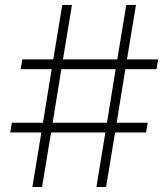

<svg xmlns="http://www.w3.org/2000/svg" viewBox="-20 -747 672 767"><path d="M365.1 0H403.8L439.6 -217.7H563.6L570 -256.7H446L480.8 -470.5H605.1L611.9 -509.6H487.2L523.1 -727.3H484.4L448.5 -509.6H231.5L267.4 -727.3H228.7L192.8 -509.6H69.2L62.5 -470.5H186.4L151.6 -256.7H27.3L21 -217.7H145.2L109.4 0H148.1L183.9 -217.7H400.9ZM190.3 -256.7 225.1 -470.5H442.1L407.3 -256.7Z"/></svg>

Font: Karasuma Gothic
Style: Thin
Weight: 200
Designer: Rasmus Andersson / Ryoko Ishizuka
Foundry: rsms
Version: Version 1.00